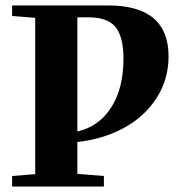

<svg xmlns="http://www.w3.org/2000/svg" viewBox="-20 -683 664 703"><path d="M24.4 0V-38.6L108.9 -45.4V-617.7L24.4 -624.5V-663.1H375.5Q597.2 -663.1 597.2 -476.6Q597.2 -392.1 553.2 -324Q509.3 -255.9 434.1 -214.8Q358.9 -173.8 263.2 -163.1V-46.4L360.4 -38.6V0ZM303.2 -619.6H263.2V-201.7Q341.3 -218.8 386.7 -288.8Q432.1 -358.9 432.1 -468.8Q432.1 -547.4 403.3 -583.5Q374.5 -619.6 303.2 -619.6Z"/></svg>

Font: Elstob 8pt
Style: Bold
Weight: 700
Designer: Peter S. Baker
Version: Version 1.015